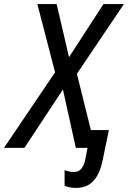

<svg xmlns="http://www.w3.org/2000/svg" viewBox="-76 -734 635 953"><path d="M301.8 198.7Q283.7 198.7 269.3 195.6Q254.9 192.4 244.6 188V110.4Q256.3 115.2 267.6 117.4Q278.8 119.6 291 119.6Q306.6 119.6 317.6 112.3Q328.6 105 335.9 91.1Q343.3 77.1 347.2 57.6L358.4 0H300.3L236.3 -290L45.4 0H-56.2L197.3 -375L109.4 -713.9H205.1L266.6 -450.2L437.5 -713.9H539.1L305.7 -367.7L375 -88.4H464.4L432.6 65.4Q423.8 106.9 407.2 137Q390.6 167 364.7 182.9Q338.9 198.7 301.8 198.7Z"/></svg>

Font: Open Sans SemiCondensed Medium
Style: Italic
Weight: 500
Width: 4
Italic angle: -12°
Designer: Monotype Design Team
Foundry: Monotype Imaging Inc.
Version: Version 3.000